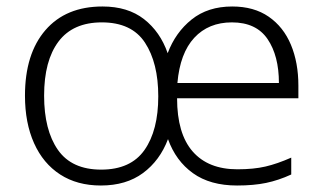

<svg xmlns="http://www.w3.org/2000/svg" viewBox="-20 -562 997 592"><path d="M696 -542Q763 -542 808.5 -510.5Q854 -479 877 -424Q900 -369 900 -298V-259H526Q526 -150 574 -95Q622 -40 712 -40Q762 -40 798.5 -48.5Q835 -57 878 -76V-24Q839 -6 800.5 2Q762 10 711 10Q628 10 575 -28Q522 -66 498 -133Q473 -67 421 -28.5Q369 10 291 10Q218 10 165.5 -24Q113 -58 85 -120.5Q57 -183 57 -267Q57 -396 120 -469Q183 -542 296 -542Q374 -542 424 -503Q474 -464 497 -398Q521 -462 571 -502Q621 -542 696 -542ZM695 -493Q623 -493 579 -445.5Q535 -398 527 -306H840Q840 -390 805 -441.5Q770 -493 695 -493ZM294 -493Q205 -493 160.5 -434Q116 -375 116 -267Q116 -161 158.5 -100Q201 -39 292 -39Q383 -39 425.5 -99.5Q468 -160 468 -265Q468 -368 427 -430.5Q386 -493 294 -493Z"/></svg>

Font: Noto Sans Lao Looped Light
Style: Regular
Weight: 300
Designer: Mark Frömberg, Ben Mitchell
Foundry: The Fontpad Ltd
Version: Version 1.002; ttfautohint (v1.8.4.7-5d5b)